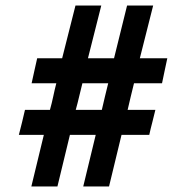

<svg xmlns="http://www.w3.org/2000/svg" viewBox="-20 -672 623 692"><path d="M345 -652Q333 -604 321 -557Q309 -510 297 -462H391Q403 -510 414.5 -557Q426 -604 438 -652H532Q520 -604 508 -557Q496 -510 484 -462H583Q578 -440 573.5 -417.5Q569 -395 564 -372H463Q457 -349 451.5 -325Q446 -301 440 -276H540Q535 -254 529 -231.5Q523 -209 518 -186H418Q407 -139 395.5 -93Q384 -47 373 0H280Q291 -47 302.5 -93Q314 -139 325 -186H232Q221 -139 209.5 -93Q198 -47 187 0H93Q104 -47 115.5 -93Q127 -139 138 -186H48Q54 -209 59.5 -231.5Q65 -254 70 -276H160Q167 -301 172 -325Q177 -349 183 -372H94Q99 -395 104 -417.5Q109 -440 114 -462H204Q216 -510 228 -557Q240 -604 252 -652ZM277 -372Q271 -349 265.5 -325Q260 -301 253 -276H347Q353 -301 358.5 -325Q364 -349 370 -372Z"/></svg>

Font: Josefin Sans Medium
Style: Italic
Weight: 500
Italic angle: -7°
Designer: Santiago Orozco
Foundry: Typemade
Version: Version 2.000